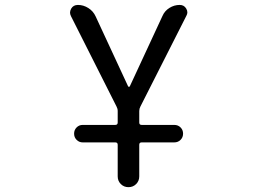

<svg xmlns="http://www.w3.org/2000/svg" viewBox="-20 -567 1040 783"><path d="M317.4 13.7Q302.7 13.7 292.5 3.4Q282.2 -6.8 282.2 -22Q282.2 -37.1 292.5 -47.4Q302.7 -57.6 317.4 -57.6H450.2Q460 -57.6 460 -67.4V-114.3Q460 -124 455.1 -132.8L269.5 -501Q265.6 -508.8 265.6 -515.6Q265.6 -523.4 270.5 -532.2Q279.3 -546.9 297.9 -546.9Q320.3 -546.9 340.3 -534.2Q360.4 -521.5 370.1 -500L502 -215.8Q502.9 -212.9 505.9 -212.9Q508.8 -212.9 509.8 -215.8L642.6 -502Q651.4 -522.5 670.9 -534.7Q690.4 -546.9 712.9 -546.9Q730.5 -546.9 739.3 -532.2Q744.1 -524.4 744.1 -516.6Q744.1 -509.8 740.2 -502.9L552.7 -132.8Q547.9 -124 547.9 -114.3V-67.4Q547.9 -57.6 557.6 -57.6H690.4Q706.1 -57.6 716.3 -47.4Q726.6 -37.1 726.6 -22Q726.6 -6.8 716.3 3.4Q706.1 13.7 690.4 13.7H557.6Q547.9 13.7 547.9 23.4V152.3Q547.9 170.9 535.2 183.6Q522.5 196.3 503.9 196.3Q485.4 196.3 472.7 183.6Q460 170.9 460 152.3V23.4Q460 13.7 450.2 13.7Z"/></svg>

Font: Rounded-X Mgen+ 1mn regular
Style: Regular
Weight: 400
Designer: [Source Han Sans]
Ryoko NISHIZUKA  (kana & ideographs); Paul D. Hunt (Latin, Greek & Cyrillic); Wenlong ZHANG  (bopomofo
Version: Version 1.059.20150602